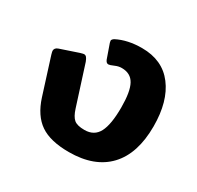

<svg xmlns="http://www.w3.org/2000/svg" viewBox="-125 -683 862 841"><g transform="rotate(30 306.0 -262.5)"><path d="M95 -133 37 -316Q33 -330 33 -334Q33 -349 51 -355L143 -386Q157 -390 160 -390Q168 -390 173 -384Q178 -378 183 -365L247 -165Q258 -130 274 -116.5Q290 -103 327 -103Q376 -103 397 -143Q418 -183 418 -269Q418 -349 398.5 -384.5Q379 -420 334 -420Q318 -420 303 -413.5Q288 -407 284 -406Q276 -404 274 -404Q264 -404 258 -418L233 -489Q231 -497 231 -499Q231 -506 242 -513Q295 -540 367 -540Q471 -540 526.5 -467Q582 -394 582 -268Q582 -130 513.5 -57.5Q445 15 316 15Q222 15 171 -20Q120 -55 95 -133Z"/></g></svg>

Font: Mitr Medium
Style: Regular
Weight: 500
Designer: Thanarat Vachiruckul
Foundry: Cadson Demak
Version: Version 1.002